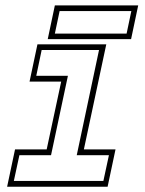

<svg xmlns="http://www.w3.org/2000/svg" viewBox="-20 -708 550 728"><path d="M7 0 37 -141.5H157L212 -398.5H92L122 -540H383L298 -141.5H418L388 0ZM32.5 -22H372L393 -119.5H271L355.5 -518.5H138L117.5 -420.5H237.5L173.5 -119.5H53.5ZM161 -559.5 188 -687.5H504L477 -559.5ZM188 -580.5H460L478 -666H206Z"/></svg>

Font: Tourney Expanded ExtraLight
Style: Italic
Weight: 200
Width: 7
Italic angle: -12°
Designer: Tyler Finck
Foundry: Etcetera Type Co
Version: Version 1.010; ttfautohint (v1.8.3)